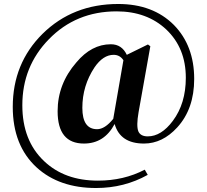

<svg xmlns="http://www.w3.org/2000/svg" viewBox="-20 -766 1039 963"><path d="M599 -464Q581 -491 550 -491Q497 -491 454 -428Q393 -336 393 -225Q393 -118 467 -118Q506 -118 548 -170ZM675 -203Q663 -134 674 -107Q685 -82 721 -82Q789 -82 847 -160Q912 -247 912 -376Q912 -525 814 -618Q717 -709 565 -709Q361 -709 225 -569Q92 -433 92 -238Q92 -61 201 42Q304 140 471 140Q601 140 706 85L721 111Q603 177 462 177Q277 177 164 74Q44 -36 44 -230Q44 -448 193 -596Q345 -746 573 -746Q747 -746 852 -641Q954 -537 954 -370Q954 -220 869 -127Q795 -46 702 -46Q583 -46 555 -144Q503 -46 401 -46Q269 -46 269 -208Q269 -345 363 -453Q439 -544 536 -544Q591 -544 616 -491L722 -543L734 -534Z"/></svg>

Font: Source Han Serif CN Heavy
Style: Regular
Weight: 900
Designer: Ryoko NISHIZUKA  (kana & ideographs); Frank Grießhammer (Latin, Greek & Cyrillic); Wenlong ZHANG  (bopomofo); Sandoll Co
Foundry: Adobe Systems Incorporated
Version: Version 1.000;PS 1;hotconv 16.6.53;makeotf.lib2.5.65590